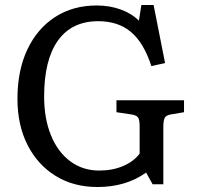

<svg xmlns="http://www.w3.org/2000/svg" viewBox="-20 -736 791 770"><path d="M371 14Q275 14 203 -30.5Q131 -75 90.5 -154.5Q50 -234 50 -340Q50 -453 89.5 -537Q129 -621 200.5 -667.5Q272 -714 368 -714Q420 -714 464 -698Q508 -682 537 -653L547 -716H596L642 -483L587 -471Q557 -564 505.5 -607.5Q454 -651 374 -651Q268 -651 212.5 -573.5Q157 -496 157 -349Q157 -260 184.5 -193Q212 -126 262 -89Q312 -52 378 -52Q431 -52 473.5 -70Q516 -88 540 -120V-230Q540 -256 533.5 -265Q527 -274 507 -277L447 -286V-334H718V-286L665 -277Q646 -274 640.5 -263Q635 -252 635 -226V3H592L566 -44Q485 14 371 14Z"/></svg>

Font: Literata 12pt
Style: Regular
Weight: 400
Designer: Latin by Veronika Burian and Jose Scaglione. Greek by Irene Vlachou. Cyrillic by Vera Evstafieva.
Foundry: TypeTogether
Version: Version 3.002